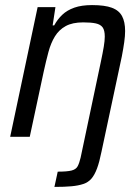

<svg xmlns="http://www.w3.org/2000/svg" viewBox="-20 -538 552 755"><path d="M194 197 207 137Q244 137 261.5 132.5Q279 128 285.5 115.5Q292 103 297 82L377 -297Q384 -330 388 -354Q392 -378 392 -394Q392 -419 383.5 -430.5Q375 -442 356.5 -446Q338 -450 307 -450Q265 -450 238.5 -435.5Q212 -421 196 -395Q180 -369 170.5 -333.5Q161 -298 152 -257L97 0H20L128 -510H198L187 -438H193Q206 -462 225 -480Q244 -498 272.5 -508Q301 -518 342 -518Q392 -518 420 -507.5Q448 -497 460 -474.5Q472 -452 472 -416Q472 -397 468.5 -372Q465 -347 459 -316L379 59Q371 99 361.5 124.5Q352 150 339.5 164.5Q327 179 307.5 185.5Q288 192 261 194.5Q234 197 194 197Z"/></svg>

Font: Saira SemiCondensed
Style: Italic
Weight: 400
Width: 4
Italic angle: -12°
Designer: Hector Gatti with collaboration of the Omnibus-Type team
Foundry: Omnibus-Type
Version: Version 1.101